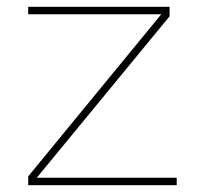

<svg xmlns="http://www.w3.org/2000/svg" viewBox="-20 -545 606 565"><path d="M63 0V-26L466 -517L467 -503H63V-525H479V-497L80 -12L77 -22H500V0Z"/></svg>

Font: Lexend Giga Thin
Style: Regular
Weight: 250
Version: Version 1.007